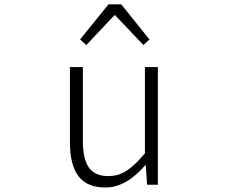

<svg xmlns="http://www.w3.org/2000/svg" viewBox="-20 -837 1040 870"><path d="M458 12.7Q375 12.7 335.9 -38.1Q296.9 -88.9 296.9 -192.4V-533.2H355.5V-199.2Q355.5 -116.2 382.8 -77.6Q410.2 -39.1 470.7 -39.1Q515.6 -39.1 553.2 -63Q590.8 -86.9 636.7 -142.6V-533.2H695.3V0H646.5L640.6 -87.9H637.7Q550.8 12.7 458 12.7ZM342.8 -658.2 471.7 -817.4H529.3L657.2 -658.2L629.9 -632.8L502 -767.6H498L371.1 -632.8Z"/></svg>

Font: Gen Shin Gothic Monospace Light
Style: Regular
Weight: 300
Designer: [Source Han Sans]
Ryoko NISHIZUKA  (kana & ideographs); Paul D. Hunt (Latin, Greek & Cyrillic); Wenlong ZHANG  (bopomofo
Version: Version 1.002.20150607